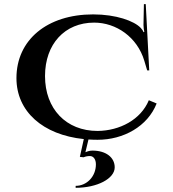

<svg xmlns="http://www.w3.org/2000/svg" viewBox="-20 -675 840 934"><path d="M60 -295C60 -132.6 188.5 -19.1 387.7 1.6L368.5 88.1L386.5 90.1C396.9 85.9 406.4 84.1 417.5 84.1C434.9 84.1 446.5 100.3 446.5 124.6C446.5 183.6 402.3 229.1 348 229.1V238.6C452.9 238.6 538 194 538 139.1C538 90.2 494.8 57.6 430 57.6C417.5 57.6 407 60.5 395.5 65.6L410.4 3.5C424.9 4.5 439.8 5 455 5C580.2 5 698.2 -59.9 742 -171.6L704 -187.4C665 -92.8 562.3 -39.1 454.9 -38C301.4 -38 199 -145.5 199 -305C199 -461 295.3 -565 438 -565C545.3 -565 647.7 -494.5 682 -379.4L696 -332.4H706L689 -655H680L678 -553.6C678 -543.5 680 -527.6 682 -519.6L678 -518.6C676 -525.6 670.5 -532.8 665.2 -538.6C633 -573.4 543.8 -605 433.2 -605C209.3 -605 60 -481 60 -295Z"/></svg>

Font: Prida01
Style: Black
Weight: 900
Designer: gluk
Foundry: gluk
Version: Version 00.072